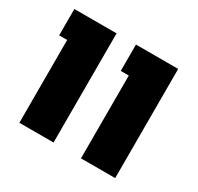

<svg xmlns="http://www.w3.org/2000/svg" viewBox="-130 -745 928 900"><g transform="rotate(30 333.5 -295.5)"><path d="M30.3 0ZM407.2 -448.2H363.8V-590.8H592.3V0H407.2ZM73.7 -448.2H30.3V-590.8H258.8V0H73.7Z"/></g></svg>

Font: Heebo Black
Style: Regular
Weight: 900
Designer: Oded Ezer
Foundry: Meir Sadan
Version: Version 2.001; ttfautohint (v1.5.14-ce02) -l 8 -r 50 -G 200 